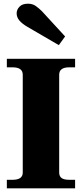

<svg xmlns="http://www.w3.org/2000/svg" viewBox="-20 -1018 443 1038"><path d="M128 -873Q99 -890 84.5 -907.5Q70 -925 70 -946Q70 -966 85.5 -982Q101 -998 131 -998Q156 -998 173.5 -985.5Q191 -973 207 -957L332 -821L298 -774ZM17 -46H48Q103 -46 103 -85V-614Q103 -654 48 -654H17V-700H386V-654H354Q300 -654 300 -614V-85Q300 -65 313 -55.5Q326 -46 354 -46H386V0H17Z"/></svg>

Font: Taviraj ExtraBold
Style: Regular
Weight: 800
Designer: Katatrad Team
Foundry: CadsonDemak
Version: Version 1.001